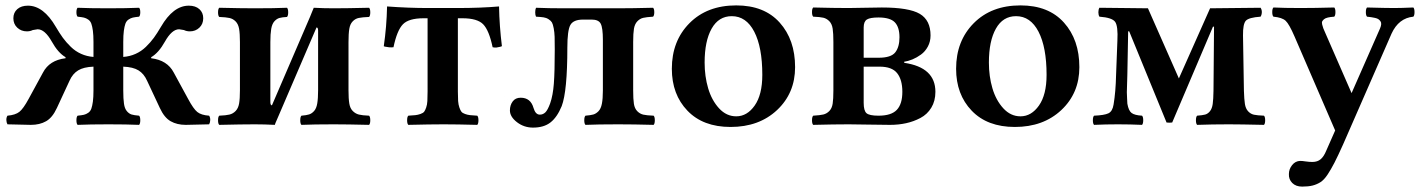

<svg xmlns="http://www.w3.org/2000/svg" viewBox="-20 -463 5294 715"><path d="M328.1 -251V-307.1Q328.1 -332 325.9 -348.4Q323.7 -364.7 320.1 -374.8Q316.4 -384.8 308.6 -390.1Q300.8 -395.5 292.5 -397.5Q284.2 -399.4 269 -400.9Q264.6 -405.3 264.6 -417.5Q264.6 -429.7 269 -434.1Q313 -432.1 382.8 -432.1Q452.1 -432.1 498 -434.1Q502.4 -429.7 502.4 -417.5Q502.4 -405.3 498 -400.9Q482.9 -399.4 474.6 -397.5Q466.3 -395.5 458.5 -390.1Q450.7 -384.8 447 -374.8Q443.4 -364.7 441.2 -348.4Q439 -332 439 -307.1V-251Q463.9 -252.9 485.1 -262.5Q506.3 -272 523.4 -288.6Q540.5 -305.2 553 -322.3Q565.4 -339.4 579.1 -362.8Q625 -441.9 683.1 -441.9Q708 -441.9 722.4 -429Q736.8 -416 736.8 -395Q736.8 -373.5 722.4 -359.9Q708 -346.2 687 -346.2Q674.8 -346.2 665 -351.1Q650.4 -354 647 -354Q620.1 -354 594.2 -308.1Q570.8 -266.1 543 -250V-246.1Q603 -238.8 627 -192.9L680.2 -95.2Q700.2 -57.6 714.8 -45.9Q729.5 -34.2 758.8 -32.2Q763.2 -25.4 762.9 -16.1Q762.7 -6.8 758.8 0L671.9 2Q639.2 2 615.5 -11.5Q591.8 -24.9 575.2 -61L527.8 -162.1Q516.1 -188.5 495.8 -200.9Q475.6 -213.4 439 -214.8V-126Q439 -94.7 441.7 -76.7Q444.3 -58.6 452.4 -49.1Q460.4 -39.6 470 -36.6Q479.5 -33.7 498 -32.2Q502.4 -27.8 502.4 -15.1Q502.4 -2.4 498 2Q452.1 0 383.8 0Q314.9 0 269 2Q264.6 -2.4 264.6 -15.1Q264.6 -27.8 269 -32.2Q284.2 -33.7 292.5 -35.6Q300.8 -37.6 308.6 -43Q316.4 -48.3 320.1 -58.3Q323.7 -68.4 325.9 -84.7Q328.1 -101.1 328.1 -126V-214.8Q291.5 -213.4 271 -200.9Q250.5 -188.5 238.8 -162.1L191.9 -61Q175.3 -24.9 151.6 -11.5Q127.9 2 95.2 2L7.8 0Q3.9 -6.8 3.7 -16.1Q3.4 -25.4 7.8 -32.2Q37.1 -34.7 52 -46.4Q66.9 -58.1 86.9 -95.2L140.1 -192.9Q164.1 -238.8 224.1 -246.1V-250Q196.3 -266.1 172.9 -308.1Q147 -354 120.1 -354Q116.7 -354 102.1 -351.1Q92.3 -346.2 80.1 -346.2Q59.1 -346.2 44.4 -359.9Q29.8 -373.5 29.8 -395Q29.8 -416 44.4 -429Q59.1 -441.9 84 -441.9Q142.1 -441.9 188 -362.8Q201.7 -339.4 214.1 -322.3Q226.6 -305.2 243.7 -288.6Q260.7 -272 282 -262.5Q303.2 -252.9 328.1 -251Z M992.7 -70.8 1134.8 -400.9Q1137.2 -406.7 1141.6 -417.7Q1146 -428.7 1148.4 -434.1Q1184.6 -432.1 1222.7 -432.1Q1270.5 -432.1 1354.5 -434.1Q1358.9 -429.7 1358.9 -417Q1358.9 -404.3 1354.5 -399.9Q1329.1 -398.9 1316.2 -396.2Q1303.2 -393.6 1293.5 -383.5Q1283.7 -373.5 1280.8 -355.7Q1277.8 -337.9 1277.8 -306.2V-127Q1277.8 -95.2 1280.8 -77.4Q1283.7 -59.6 1293.7 -49.6Q1303.7 -39.6 1316.4 -36.4Q1329.1 -33.2 1354.5 -32.2Q1358.9 -27.8 1358.9 -15.1Q1358.9 -2.4 1354.5 2Q1272.5 0 1222.7 0Q1148.4 0 1102.5 2Q1098.1 -2.4 1098.1 -15.1Q1098.1 -27.8 1102.5 -32.2Q1121.1 -33.7 1131.1 -36.9Q1141.1 -40 1149.7 -49.6Q1158.2 -59.1 1161.4 -77.6Q1164.6 -96.2 1164.6 -127V-349.1Q1164.6 -360.8 1158.7 -360.8L1016.6 -29.8Q1015.1 -25.9 1010 -14.6Q1004.9 -3.4 1003.4 2Q965.3 0 928.7 0Q880.4 0 796.4 2Q792 -2.4 792 -15.1Q792 -27.8 796.4 -32.2Q821.8 -33.2 834.7 -36.4Q847.7 -39.6 857.4 -49.6Q867.2 -59.6 870.4 -77.4Q873.5 -95.2 873.5 -127V-306.2Q873.5 -337.9 870.4 -355.7Q867.2 -373.5 857.4 -383.3Q847.7 -393.1 834.7 -396Q821.8 -398.9 796.4 -399.9Q792 -404.3 792 -417Q792 -429.7 796.4 -434.1Q878.4 -432.1 928.7 -432.1Q1002.9 -432.1 1048.8 -434.1Q1053.2 -429.7 1053.2 -417Q1053.2 -404.3 1048.8 -399.9Q1030.3 -398.9 1020.3 -396Q1010.3 -393.1 1001.7 -383.5Q993.2 -374 990 -355.5Q986.8 -336.9 986.8 -306.2V-83Q986.8 -70.8 992.7 -70.8Z M1572.3 -122.1V-395H1557.1Q1502.4 -395 1480.5 -372.6Q1458.5 -350.1 1445.3 -287.1Q1437 -286.1 1429 -286.9Q1420.9 -287.6 1414.8 -289.1Q1408.7 -290.5 1409.2 -291Q1419.9 -364.7 1421.4 -439Q1501.5 -433.1 1574.2 -433.1H1683.1Q1769.5 -433.1 1838.4 -439Q1839.8 -365.7 1849.1 -291Q1849.1 -290.5 1843 -288.8Q1836.9 -287.1 1829.3 -286.1Q1821.8 -285.2 1814.5 -287.1Q1801.3 -350.1 1779.3 -372.6Q1757.3 -395 1702.1 -395H1685.1V-122.1Q1685.1 -100.6 1686 -86.9Q1687 -73.2 1690.7 -62.7Q1694.3 -52.2 1698.2 -47.1Q1702.1 -42 1711.7 -38.6Q1721.2 -35.2 1730.5 -34.2Q1739.7 -33.2 1757.3 -32.2Q1761.7 -27.8 1761.7 -15.1Q1761.7 -2.4 1757.3 2Q1681.2 0 1632.3 0Q1582.5 0 1500.5 2Q1496.1 -2.4 1496.1 -15.1Q1496.1 -27.8 1500.5 -32.2Q1518.1 -33.2 1527.1 -34.2Q1536.1 -35.2 1545.9 -38.6Q1555.7 -42 1559.6 -47.1Q1563.5 -52.2 1567.1 -62.7Q1570.8 -73.2 1571.5 -86.9Q1572.3 -100.6 1572.3 -122.1Z M1878.9 -51.8Q1878.9 -71.3 1889.2 -85.2Q1899.4 -99.1 1918.9 -99.1Q1956.1 -99.1 1966.8 -61Q1974.1 -36.1 1990.2 -36.1Q2002 -36.1 2010.7 -44.4Q2019.5 -52.7 2028.8 -78.1Q2039.1 -107.4 2042.5 -151.6Q2045.9 -195.8 2045.9 -278.8Q2045.9 -309.1 2045.4 -325.7Q2044.9 -342.3 2042 -357.7Q2039.1 -373 2035.4 -379.4Q2031.7 -385.7 2022.9 -391.4Q2014.2 -397 2004.2 -398.4Q1994.1 -399.9 1976.1 -400.9Q1973.1 -406.7 1973.1 -417.2Q1973.1 -427.7 1976.1 -434.1Q2023.9 -432.1 2079.1 -432.1H2280.8Q2334 -432.1 2412.1 -434.1Q2416.5 -429.7 2416.5 -417.5Q2416.5 -405.3 2412.1 -400.9Q2387.2 -399.4 2375 -396.5Q2362.8 -393.6 2353.3 -383.5Q2343.8 -373.5 2340.8 -356.2Q2337.9 -338.9 2337.9 -307.1V-126Q2337.9 -93.8 2340.6 -76.4Q2343.3 -59.1 2353 -49.1Q2362.8 -39.1 2375.5 -36.1Q2388.2 -33.2 2414.1 -32.2Q2418.5 -27.8 2418.5 -15.1Q2418.5 -2.4 2414.1 2Q2339.8 0 2282.2 0Q2206.1 0 2160.2 2Q2155.8 -2.4 2155.8 -15.1Q2155.8 -27.8 2160.2 -32.2Q2179.2 -33.7 2189.5 -36.6Q2199.7 -39.6 2208.7 -48.8Q2217.8 -58.1 2221.4 -76.7Q2225.1 -95.2 2225.1 -126V-314.9Q2225.1 -359.4 2217 -374.8Q2209 -390.1 2183.1 -390.1H2151.9Q2115.2 -390.1 2104 -369.9Q2092.8 -349.6 2092.8 -286.1Q2092.8 -123.5 2071.8 -67.9Q2054.7 -26.4 2030 -7.1Q2005.4 12.2 1964.8 12.2Q1931.2 12.2 1905 -8.1Q1878.9 -28.3 1878.9 -51.8Z M2481.9 -207Q2481.9 -310.5 2547.6 -376.7Q2613.3 -442.9 2721.7 -442.9Q2826.2 -442.9 2883.5 -378.9Q2940.9 -314.9 2940.9 -212.9Q2940.9 -116.2 2873.8 -53.2Q2806.6 9.8 2700.7 9.8Q2598.1 9.8 2540 -50.8Q2481.9 -111.3 2481.9 -207ZM2705.1 -402.8Q2656.2 -402.8 2630.1 -356.4Q2604 -310.1 2604 -230Q2604 -178.7 2617.2 -134Q2630.4 -89.4 2657.7 -59.6Q2685.1 -29.8 2721.7 -29.8Q2762.2 -29.8 2790.5 -70.1Q2818.8 -110.4 2818.8 -184.1Q2818.8 -287.1 2788.8 -345Q2758.8 -402.8 2705.1 -402.8Z M3196.3 -360.8V-248H3252.4Q3298.3 -248 3314 -268.1Q3329.6 -288.1 3329.6 -324.2Q3329.6 -361.8 3312.3 -379.9Q3294.9 -397.9 3251.5 -397.9Q3220.2 -397.9 3208.3 -390.4Q3196.3 -382.8 3196.3 -360.8ZM3255.4 -214.8H3196.3V-80.1Q3196.3 -50.8 3206.8 -41.5Q3217.3 -32.2 3251.5 -32.2Q3299.3 -32.2 3319.8 -54Q3340.3 -75.7 3340.3 -121.1Q3340.3 -166 3321 -190.4Q3301.8 -214.8 3255.4 -214.8ZM3008.3 2Q3003.9 -2.4 3003.9 -15.1Q3003.9 -27.8 3008.3 -32.2Q3033.7 -33.7 3046.1 -36.6Q3058.6 -39.6 3068.4 -49.6Q3078.1 -59.6 3080.8 -76.9Q3083.5 -94.2 3083.5 -126V-307.1Q3083.5 -338.9 3080.8 -356.4Q3078.1 -374 3068.4 -384Q3058.6 -394 3046.1 -397Q3033.7 -399.9 3008.3 -400.9Q3003.9 -405.3 3003.9 -418Q3003.9 -430.7 3008.3 -435.1Q3086.4 -433.1 3139.6 -433.1Q3157.2 -433.1 3200.4 -434.1Q3243.7 -435.1 3263.7 -435.1Q3365.2 -435.1 3405.3 -411.4Q3445.3 -387.7 3445.3 -331.1Q3445.3 -308.1 3435.3 -289.6Q3425.3 -271 3409.7 -259.8Q3394 -248.5 3378.2 -241.9Q3362.3 -235.4 3346.7 -232.9L3347.7 -229Q3463.4 -211.9 3463.4 -121.1Q3463.4 -86.9 3448.2 -62Q3433.1 -37.1 3407.7 -23.7Q3382.3 -10.3 3354.2 -4.2Q3326.2 2 3294.4 2Q3261.2 2 3214.1 1Q3167 0 3140.6 0Q3086.4 0 3008.3 2Z M3540.5 -207Q3540.5 -310.5 3606.2 -376.7Q3671.9 -442.9 3780.3 -442.9Q3884.8 -442.9 3942.1 -378.9Q3999.5 -314.9 3999.5 -212.9Q3999.5 -116.2 3932.4 -53.2Q3865.2 9.8 3759.3 9.8Q3656.7 9.8 3598.6 -50.8Q3540.5 -111.3 3540.5 -207ZM3763.7 -402.8Q3714.8 -402.8 3688.7 -356.4Q3662.6 -310.1 3662.6 -230Q3662.6 -178.7 3675.8 -134Q3689 -89.4 3716.3 -59.6Q3743.7 -29.8 3780.3 -29.8Q3820.8 -29.8 3849.1 -70.1Q3877.4 -110.4 3877.4 -184.1Q3877.4 -287.1 3847.4 -345Q3817.4 -402.8 3763.7 -402.8Z M4054.2 2Q4049.8 -2.4 4049.8 -15.1Q4049.8 -27.8 4054.2 -32.2Q4092.3 -33.7 4107.7 -41Q4123 -48.3 4127 -74.2Q4134.8 -121.1 4136.2 -183.1L4141.1 -311Q4144 -366.2 4132.6 -381.8Q4121.1 -397.5 4074.2 -400.9Q4070.3 -407.2 4070.3 -417.5Q4070.3 -427.7 4074.2 -434.1Q4100.6 -433.6 4164.8 -433.1Q4229 -432.6 4254.9 -432.1L4370.1 -170.9L4486.3 -432.1Q4514.6 -432.6 4580.3 -433.1Q4646 -433.6 4674.3 -434.1Q4679.2 -427.2 4679 -417.5Q4678.7 -407.7 4674.3 -400.9Q4630.9 -397.9 4619.6 -386Q4608.4 -374 4608.9 -331.1L4612.3 -125Q4613.3 -92.8 4616 -75.7Q4618.7 -58.6 4627.9 -48.6Q4637.2 -38.6 4649.4 -35.9Q4661.6 -33.2 4687 -32.2Q4691.4 -27.8 4691.4 -15.1Q4691.4 -2.4 4687 2Q4599.1 0 4556.2 0Q4493.7 0 4438 2Q4433.6 -2.4 4433.6 -15.1Q4433.6 -27.8 4438 -32.2Q4458 -33.7 4468 -36.4Q4478 -39.1 4485.8 -48.8Q4493.7 -58.6 4496.1 -75.9Q4498.5 -93.3 4499 -125L4501 -363.8H4497.1L4345.2 -6.8Q4335 -5.4 4324.2 -6.8L4185.1 -346.2H4181.2L4178.2 -185.1Q4177.7 -173.3 4177.2 -151.1Q4176.8 -128.9 4176.3 -119.1Q4176.8 -111.8 4177.2 -97.2Q4177.7 -82.5 4178.2 -77.1Q4182.6 -50.8 4194.1 -42.2Q4205.6 -33.7 4232.9 -32.2Q4237.3 -27.8 4237.3 -15.1Q4237.3 -2.4 4232.9 2Q4189 0 4143.1 0Q4096.2 0 4054.2 2Z M4779.8 185.1Q4779.8 167 4791.7 151.9Q4803.7 136.7 4821.8 136.2Q4829.6 136.2 4842.5 138.2Q4855.5 140.1 4867.2 140.1Q4886.2 140.1 4898.2 129.9Q4910.2 119.6 4918.9 98.1L4952.1 22.9L4800.8 -327.1Q4780.8 -373.5 4767.6 -385.7Q4754.4 -397.9 4722.2 -400.9Q4717.8 -405.3 4717.8 -418Q4717.8 -430.7 4722.2 -435.1Q4762.2 -433.1 4822.8 -433.1Q4874.5 -433.1 4948.7 -435.1Q4953.1 -430.7 4953.1 -418Q4953.1 -405.3 4948.7 -400.9Q4934.1 -399.9 4924.8 -397.7Q4915.5 -395.5 4910.6 -391.4Q4905.8 -387.2 4903.8 -383.3Q4901.9 -379.4 4903.8 -371.3Q4905.8 -363.3 4908 -357.4Q4910.2 -351.6 4916 -338.9L5013.2 -116.2L5119.1 -356.9Q5123 -365.7 5123.5 -372.6Q5124 -379.4 5120.8 -383.8Q5117.7 -388.2 5113.3 -391.4Q5108.9 -394.5 5101.1 -396.2Q5093.3 -397.9 5086.9 -398.9Q5080.6 -399.9 5070.8 -400.9Q5066.4 -405.3 5066.4 -418Q5066.4 -430.7 5070.8 -435.1Q5141.1 -433.1 5171.9 -433.1Q5197.3 -433.1 5243.2 -435.1Q5247.6 -430.7 5247.6 -418Q5247.6 -405.3 5243.2 -400.9Q5188.5 -395.5 5162.1 -337.9L4981.9 74.2Q4962.4 117.7 4949.5 142.8Q4936.5 168 4923.6 187.5Q4910.6 207 4897 215.6Q4883.3 224.1 4867.7 228Q4852.1 231.9 4829.1 231.9Q4805.7 231.9 4792.2 218.3Q4778.8 204.6 4779.8 185.1Z"/></svg>

Font: Common Serif SemiBold
Style: Regular
Weight: 600
Designer: Philipp H. Poll, Khaled Hosny
Foundry: Stefan Peev, Context Ltd.
Version: Version 1.026